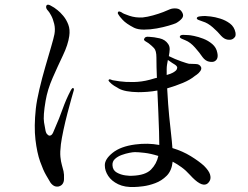

<svg xmlns="http://www.w3.org/2000/svg" viewBox="-20 -767 1040 804"><path d="M769 -620Q775 -620 792.5 -616.5Q810 -613 831 -605Q852 -597 869 -582.5Q886 -568 890 -546Q896 -519 878 -510Q870 -506 855 -509Q840 -512 828 -528Q816 -546 796.5 -568Q777 -590 757 -598Q749 -601 740.5 -605Q732 -609 733 -614Q735 -621 747 -621Q759 -621 769 -620ZM966 -631Q968 -618 964 -612.5Q960 -607 955 -604Q947 -599 933 -601Q919 -603 906 -617Q893 -633 871.5 -652Q850 -671 829 -677Q821 -680 812.5 -683Q804 -686 804 -691Q805 -697 817 -698.5Q829 -700 839 -700Q844 -700 862 -698Q880 -696 902.5 -689Q925 -682 943 -668.5Q961 -655 966 -631ZM287 -398Q292 -396 287 -382Q286 -379 279 -354Q272 -329 262.5 -293Q253 -257 245.5 -221.5Q238 -186 235 -163Q231 -130 233 -110Q235 -90 239 -76.5Q243 -63 246 -50Q249 -37 248 -17Q248 -6 242.5 2.5Q237 11 225 14Q212 16 202.5 9Q193 2 188 -8Q185 -13 173 -33.5Q161 -54 148 -90.5Q135 -127 128.5 -182Q122 -237 130 -312Q134 -347 145 -393.5Q156 -440 169.5 -486.5Q183 -533 194 -570.5Q205 -608 208 -624Q212 -646 207 -667Q202 -688 194 -702.5Q186 -717 182 -721Q170 -733 174 -743Q178 -751 190.5 -744.5Q203 -738 207 -735Q210 -733 221 -724.5Q232 -716 245 -700.5Q258 -685 266 -664Q274 -643 270 -616Q265 -580 243.5 -535Q222 -490 200.5 -441Q179 -392 171 -345Q160 -281 164.5 -254Q169 -227 171 -218Q173 -209 178.5 -204Q184 -199 186 -199Q196 -198 202 -211Q208 -224 213 -237Q227 -268 242 -310Q257 -352 276 -388Q283 -401 287 -398ZM541 -651Q508 -668 493.5 -684Q479 -700 478 -703Q477 -705 474.5 -708.5Q472 -712 474 -716Q476 -720 481.5 -718.5Q487 -717 491 -714Q495 -710 521.5 -701Q548 -692 578 -694Q597 -696 620.5 -702.5Q644 -709 663.5 -716.5Q683 -724 691 -728Q703 -733 719 -731.5Q735 -730 743 -715Q751 -701 742 -690Q733 -679 717 -670Q708 -666 686 -659.5Q664 -653 636.5 -648Q609 -643 583 -643Q557 -643 541 -651ZM834 -73Q855 -52 859.5 -36.5Q864 -21 858.5 -10.5Q853 0 845 4Q821 16 775 -35Q759 -53 740.5 -66.5Q722 -80 703 -90Q699 -52 678 -31Q657 -10 630 0Q603 10 579 13Q555 16 544 16Q503 18 475 4.5Q447 -9 433 -30.5Q419 -52 419 -74Q418 -100 451.5 -127Q485 -154 546 -162Q599 -169 647 -160Q647 -180 646 -216Q645 -252 643 -297Q641 -342 639 -388Q618 -384 597.5 -382.5Q577 -381 559 -381Q503 -382 478 -396Q453 -410 448 -415Q443 -419 438 -424.5Q433 -430 435 -432Q437 -436 442 -434.5Q447 -433 452 -431Q456 -430 480.5 -426.5Q505 -423 539 -423.5Q573 -424 607 -433Q615 -435 622.5 -437.5Q630 -440 637 -441Q636 -464 635.5 -485.5Q635 -507 635 -526Q635 -555 625 -565.5Q615 -576 607 -582Q603 -586 592.5 -592Q582 -598 583 -602Q586 -615 603 -613Q625 -612 648.5 -606.5Q672 -601 684 -583Q691 -573 690.5 -560Q690 -547 687 -532Q713 -519 739 -510Q765 -501 771 -500Q782 -499 799 -499Q816 -499 822 -486Q825 -478 818.5 -469Q812 -460 804 -454.5Q796 -449 796 -449Q777 -433 746 -420Q715 -407 680 -397Q684 -325 688.5 -280Q693 -235 696.5 -205Q700 -175 702 -147Q745 -134 779 -113Q813 -92 834 -73ZM678 -478V-453Q696 -458 704.5 -463Q713 -468 717 -472Q721 -476 722 -482.5Q723 -489 713 -496Q709 -498 701 -503.5Q693 -509 683 -516Q681 -506 679.5 -496.5Q678 -487 678 -478ZM534 -31Q589 -33 612.5 -57Q636 -81 643 -114Q611 -124 585 -127Q559 -130 545 -130Q537 -130 521.5 -127Q506 -124 489.5 -118Q473 -112 461.5 -101.5Q450 -91 451 -75Q452 -54 469 -44.5Q486 -35 505.5 -32.5Q525 -30 534 -31Z"/></svg>

Font: Shippori Mincho TTF
Style: Regular
Weight: 400
Version: Version 2.100